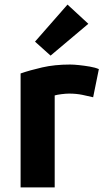

<svg xmlns="http://www.w3.org/2000/svg" viewBox="-20 -819 462 839"><path d="M70 0V-498Q110 -512 164.5 -524.5Q219 -537 286 -537Q302 -537 325.5 -534.5Q349 -532 372.5 -528Q396 -524 412 -517L387 -394Q367 -399 340 -404.5Q313 -410 282 -410Q268 -410 248.5 -407.5Q229 -405 219 -402V0ZM201 -576 133 -637 275 -799 366 -715Z"/></svg>

Font: Ubuntu Sans ExtraBold
Style: Regular
Weight: 800
Designer: Dalton Maag Ltd
Foundry: Dalton Maag Ltd
Version: Version 1.006; ttfautohint (v1.8.4.7-5d5b)